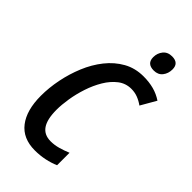

<svg xmlns="http://www.w3.org/2000/svg" viewBox="-279 -999 1090 1090"><g transform="rotate(45 266.0 -454.5)"><path d="M239 10Q143 10 93.5 -54Q44 -118 44 -234Q44 -298 57.5 -366Q71 -434 97.5 -498Q124 -562 164.5 -613Q205 -664 258.5 -694Q312 -724 379 -724Q424 -724 461.5 -714Q499 -704 532 -682L479 -590Q457 -606 432.5 -615.5Q408 -625 380 -625Q335 -625 300 -598Q265 -571 239 -527.5Q213 -484 196 -432.5Q179 -381 171 -330.5Q163 -280 163 -241Q163 -164 188.5 -127Q214 -90 266 -90Q296 -90 326.5 -98.5Q357 -107 388 -120V-20Q356 -6 318 2Q280 10 239 10ZM396 -788Q340 -788 340 -840Q340 -872 359 -895.5Q378 -919 413 -919Q467 -919 467 -868Q467 -835 448.5 -811.5Q430 -788 396 -788Z"/></g></svg>

Font: Noto Sans Condensed SemiBold
Style: Italic
Weight: 600
Width: 3
Italic angle: -12°
Designer: Monotype Design Team
Foundry: Monotype Imaging Inc.
Version: Version 2.013; ttfautohint (v1.8.4.7-5d5b)